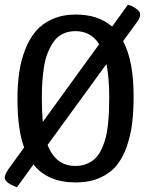

<svg xmlns="http://www.w3.org/2000/svg" viewBox="-31 -741 621 803"><path d="M555.2 -680.2Q555.2 -665.5 540 -646L483.9 -568.8Q527.8 -486.8 527.8 -338.9Q527.8 -276.4 521.7 -225.8Q515.6 -175.3 499 -127.7Q482.4 -80.1 455.8 -48.1Q429.2 -16.1 386.2 2.9Q343.3 22 286.1 22Q168.5 22 108.9 -53.2L40 42Q34.7 40 29.1 37.8Q23.4 35.6 12.7 30Q2 24.4 -4.6 16.8Q-11.2 9.3 -11.2 1Q-11.2 -10.3 3.9 -33.2L69.8 -124Q42 -199.7 42 -327.1Q42 -386.2 49.1 -436.3Q56.2 -486.3 73.7 -532.2Q91.3 -578.1 118.4 -610.1Q145.5 -642.1 188.2 -661.1Q231 -680.2 286.1 -680.2Q379.9 -680.2 438 -629.9L503.9 -721.2Q511.7 -719.2 521 -715.3Q530.3 -711.4 542.7 -701.4Q555.2 -691.4 555.2 -680.2ZM144 -332Q144 -276.4 147.9 -231L383.8 -556.2Q349.1 -610.8 284.2 -610.8Q253.9 -610.8 230.5 -598.9Q207 -586.9 192.1 -564.7Q177.2 -542.5 167.2 -516.6Q157.2 -490.7 152.3 -456.8Q147.5 -422.9 145.8 -394.3Q144 -365.7 144 -332ZM425.8 -332Q425.8 -418 414.1 -473.1L168 -134.8Q202.1 -46.9 284.2 -46.9Q311.5 -46.9 333.5 -56.4Q355.5 -65.9 370.1 -81.3Q384.8 -96.7 395.3 -120.4Q405.8 -144 411.6 -167.2Q417.5 -190.4 420.7 -221.7Q423.8 -252.9 424.8 -276.9Q425.8 -300.8 425.8 -332Z"/></svg>

Font: Sansita Light
Style: Regular
Weight: 300
Designer: Pablo Cosgaya
Foundry: Omnibus-Type
Version: Version 1.006;hotconv 1.0.109;makeotfexe 2.5.65596